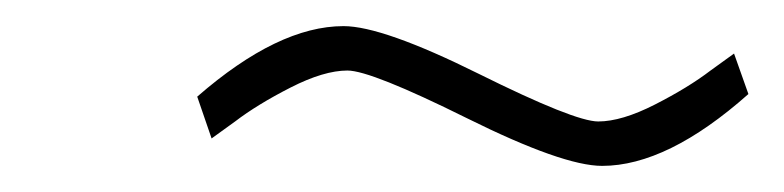

<svg xmlns="http://www.w3.org/2000/svg" viewBox="-20 -339 600 147"><path d="M441 -212Q411 -212 337.5 -248.5Q264 -285 246 -285Q228 -285 202.5 -272Q177 -259 160 -246L142 -233L131 -265Q193 -319 243 -319Q273 -319 346.5 -282.5Q420 -246 438 -246Q456 -246 481.5 -259Q507 -272 524 -285L542 -298L553 -267Q491 -212 441 -212Z"/></svg>

Font: Titillium Web ExtraLight
Style: Italic
Weight: 275
Italic angle: -13°
Version: Version 1.002;PS 57.000;hotconv 1.0.70;makeotf.lib2.5.55311